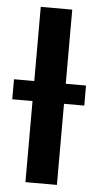

<svg xmlns="http://www.w3.org/2000/svg" viewBox="-54 -768 408 802"><g transform="rotate(5 150.0 -367.5)"><path d="M84 0V-735H216V0ZM-1 -340V-424H301V-340Z"/></g></svg>

Font: Iosevka Aile Extrabold
Style: Regular
Weight: 800
Designer: Belleve Invis
Foundry: Belleve Invis
Version: Version 27.3.5; ttfautohint (v1.8.4)